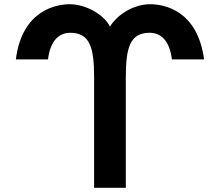

<svg xmlns="http://www.w3.org/2000/svg" viewBox="-20 -835 1040 908"><path d="M425 -470V53H575V-470C575 -610 595 -680 688 -680C739 -680 782 -645 793 -554H945C914 -789 753 -815 690 -815C610 -815 533 -764 500 -709C475 -762 390 -815 310 -815C253 -815 85 -792 55 -554H207C218 -645 261 -680 312 -680C405 -680 425 -610 425 -470Z"/></svg>

Font: LINE Seed JP_OTF Bold
Style: Regular
Weight: 700
Designer: LINE & Fontrix & Fontworks
Version: Version 1.009